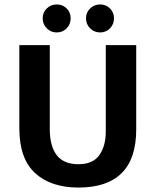

<svg xmlns="http://www.w3.org/2000/svg" viewBox="-20 -833 701 864"><path d="M67 -630H204V-253Q204 -175 235.5 -134.5Q267 -94 333 -94Q398 -94 427 -135Q456 -176 456 -241V-630H593V-251Q593 -119 527.5 -54Q462 11 333 11Q209 11 138 -54Q67 -119 67 -256ZM172 -751Q172 -777 190.5 -795Q209 -813 235 -813Q262 -813 280 -795Q298 -777 298 -751Q298 -724 280 -705.5Q262 -687 235 -687Q209 -687 190.5 -705.5Q172 -724 172 -751ZM367 -751Q367 -777 385.5 -795Q404 -813 431 -813Q457 -813 475 -795Q493 -777 493 -751Q493 -724 475 -705.5Q457 -687 431 -687Q404 -687 385.5 -705.5Q367 -724 367 -751Z"/></svg>

Font: Mukta
Style: Bold
Weight: 700
Designer: Girish Dalvi and Yashodeep Gholap
Foundry: Ek Type
Version: Version 2.538;PS 1.002;hotconv 16.6.51;makeotf.lib2.5.65220;